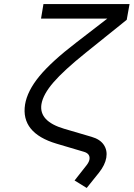

<svg xmlns="http://www.w3.org/2000/svg" viewBox="-20 -750 661 950"><path d="M409 180 349 143 408 68Q415 59 418.5 51.5Q422 44 423 37Q426 10 395 1L260 -39Q82 -92 104 -233Q115 -300 174.5 -372.5Q234 -445 358 -540L511 -658H183L195 -730H621L607 -652L403 -488Q296 -402 244.5 -342.5Q193 -283 185 -234Q172 -150 297 -113L433 -73Q475 -61 493.5 -33.5Q512 -6 506 30Q500 66 470 104Z"/></svg>

Font: JetBrains Mono NL Light
Style: Italic
Weight: 300
Italic angle: -9°
Designer: Philipp Nurullin, Konstantin Bulenkov
Foundry: JetBrains
Version: Version 2.304; ttfautohint (v1.8.4.7-5d5b)